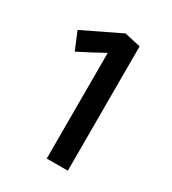

<svg xmlns="http://www.w3.org/2000/svg" viewBox="-125 -542 550 613"><g transform="rotate(30 149.5 -236.0)"><path d="M141.1 -292.5V-389.6L99.1 -366.7L47.9 -340.3L21 -404.8L159.2 -471.7L218.8 -458.5V0H141.1Z"/></g></svg>

Font: Mako
Style: Regular
Weight: 400
Designer: vernon adams
Foundry: vernon adams
Version: Version 1.000